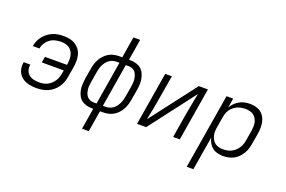

<svg xmlns="http://www.w3.org/2000/svg" viewBox="-116 -1142 2631 1765"><g transform="rotate(20 1200.0 -260.0)"><path d="M252 8Q226 8 200 4.5Q174 1 150.5 -8Q127 -17 107.5 -32.5Q88 -48 76 -70Q64 -92 60 -117.5Q56 -143 61 -170L62 -176H127L126 -172Q122 -144 130 -119Q138 -94 158 -78Q178 -62 204 -56Q230 -50 257 -50Q277 -50 297.5 -53.5Q318 -57 337 -66.5Q356 -76 372.5 -91Q389 -106 400.5 -124Q412 -142 419 -162Q426 -182 429 -202L434 -231H219L229 -289H444L446 -302Q449 -323 449 -344.5Q449 -366 444.5 -385.5Q440 -405 428.5 -422Q417 -439 400.5 -450Q384 -461 363.5 -465.5Q343 -470 322 -470Q295 -470 266.5 -463.5Q238 -457 214.5 -440Q191 -423 175 -397.5Q159 -372 155 -344H90Q94 -370 105 -395.5Q116 -421 133.5 -443Q151 -465 173.5 -482Q196 -499 221.5 -509.5Q247 -520 273.5 -524Q300 -528 326 -528Q357 -528 386.5 -522Q416 -516 440 -501Q464 -486 481.5 -463Q499 -440 506.5 -412Q514 -384 514 -353.5Q514 -323 509 -292L492 -192Q488 -165 478.5 -138Q469 -111 452 -86.5Q435 -62 412 -43Q389 -24 362.5 -12.5Q336 -1 307.5 3.5Q279 8 252 8Z M775 215 809 8H794Q766 8 739.5 0.5Q713 -7 692.5 -23.5Q672 -40 660 -64.5Q648 -89 643 -116Q638 -143 639.5 -171Q641 -199 645 -228L662 -328Q666 -353 673.5 -377.5Q681 -402 693.5 -425.5Q706 -449 725 -469Q744 -489 766.5 -502.5Q789 -516 814.5 -522Q840 -528 865 -528H898L932 -735H998L964 -528H979Q1007 -528 1034 -520.5Q1061 -513 1081 -496.5Q1101 -480 1113 -455.5Q1125 -431 1130 -404Q1135 -377 1134 -349Q1133 -321 1128 -292L1111 -192Q1107 -167 1099.5 -142.5Q1092 -118 1079.5 -94.5Q1067 -71 1048.5 -51Q1030 -31 1007 -17.5Q984 -4 958.5 2Q933 8 908 8H875L841 215ZM795 -48H821L891 -472H865Q847 -472 828 -467Q809 -462 793 -450.5Q777 -439 765 -423.5Q753 -408 744.5 -390.5Q736 -373 731.5 -355Q727 -337 724 -319L707 -219Q704 -199 702 -180Q700 -161 702.5 -142Q705 -123 711 -105.5Q717 -88 729 -74.5Q741 -61 758.5 -54.5Q776 -48 795 -48ZM883 -48H909Q927 -48 945.5 -53Q964 -58 980 -69.5Q996 -81 1008 -96.5Q1020 -112 1028.5 -129.5Q1037 -147 1042 -165Q1047 -183 1050 -201L1067 -301Q1070 -321 1071.5 -340Q1073 -359 1070.5 -378Q1068 -397 1062 -414.5Q1056 -432 1044.5 -445.5Q1033 -459 1015.5 -465.5Q998 -472 979 -472H953Z M1235 0 1321 -520H1386L1351 -312Q1346 -278 1339.5 -244Q1333 -210 1327 -175L1319 -137Q1316 -120 1312.5 -104Q1309 -88 1306 -71L1650 -520H1739L1653 0H1588L1622 -208Q1628 -242 1634 -276Q1640 -310 1647 -345L1654 -383Q1658 -400 1661 -416Q1664 -432 1667 -449L1324 0Z M1799 215 1921 -520H1986L1971 -428Q1984 -451 2004 -471Q2024 -491 2047.5 -504Q2071 -517 2097.5 -522.5Q2124 -528 2149 -528Q2178 -528 2206 -521Q2234 -514 2255.5 -498Q2277 -482 2291 -458Q2305 -434 2310 -406.5Q2315 -379 2314.5 -350Q2314 -321 2309 -292L2292 -192Q2288 -167 2280.5 -141.5Q2273 -116 2259 -92.5Q2245 -69 2225.5 -49Q2206 -29 2182 -16Q2158 -3 2131.5 2.5Q2105 8 2080 8Q2051 8 2023 1Q1995 -6 1973.5 -22.5Q1952 -39 1938.5 -63Q1925 -87 1919 -115L1864 215ZM2056 -50Q2076 -50 2096.5 -53.5Q2117 -57 2136.5 -66.5Q2156 -76 2172.5 -91Q2189 -106 2200.5 -124Q2212 -142 2219 -161.5Q2226 -181 2229 -202L2246 -302Q2249 -323 2249.5 -344Q2250 -365 2245.5 -384.5Q2241 -404 2230 -421Q2219 -438 2203 -449.5Q2187 -461 2167 -465.5Q2147 -470 2126 -470Q2106 -470 2085.5 -466.5Q2065 -463 2046.5 -454.5Q2028 -446 2011 -432.5Q1994 -419 1982 -401.5Q1970 -384 1963.5 -364.5Q1957 -345 1954 -325L1937 -225Q1933 -204 1932.5 -182Q1932 -160 1936.5 -140Q1941 -120 1951.5 -102Q1962 -84 1978 -72Q1994 -60 2014.5 -55Q2035 -50 2056 -50Z"/></g></svg>

Font: Iosevka Light Extended Oblique
Style: Regular
Weight: 300
Width: 7
Italic angle: -9°
Monospace: yes
Designer: Belleve Invis
Foundry: Belleve Invis
Version: Version 32.5.0; ttfautohint (v1.8.4)